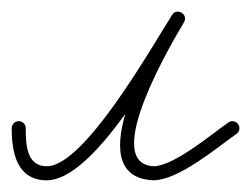

<svg xmlns="http://www.w3.org/2000/svg" viewBox="-32 -296 429 328"><path d="M-12 -77C-12 -77 -12 -77 -12 -77C-12 -34.9 -3 12 48 12C128.3 12 238.6 -188.6 282.1 -257.6C286.4 -264.3 283.3 -270.8 278.1 -274C273 -277.1 265.7 -276.9 261.7 -270.1C234.9 -225.2 97.7 5.4 229.4 12C229.4 12 229.6 12 229.7 12C229.8 12 230 12 230 12C272.7 12 337.4 -43 371.9 -67.2C377.3 -71 378.6 -78.5 374.8 -83.9C371 -89.3 363.5 -90.6 358.1 -86.8C329.2 -66.6 264.8 -12 230 -12C230 -12 230.1 -12 230.3 -12C230.5 -12 230.6 -12 230.6 -12C137.4 -16.6 266.1 -230.6 282.3 -257.9C286.4 -264.6 283.3 -271.1 278.3 -274.2C273.2 -277.3 266.1 -277.1 261.9 -270.4C224.1 -210.6 111.6 -12 48 -12C13.1 -12 12 -49.7 12 -77C12 -83.6 6.6 -89 0 -89C-6.6 -89 -12 -83.6 -12 -77Z"/></svg>

Font: FRB American Cursive Guidelines Arrows Light
Style: Italic
Weight: 300
Italic angle: -25°
Version: Version 2.0;Modular Font Editor K font №1